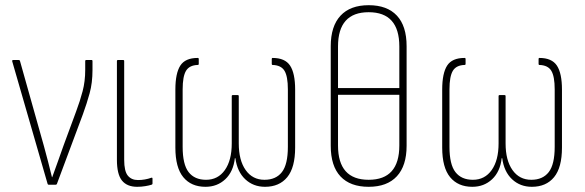

<svg xmlns="http://www.w3.org/2000/svg" viewBox="-20 -711 2250 739"><path d="M167 0Q164 0 163 -4L27 -475Q26 -480 31 -480H52Q56 -480 57 -476L149 -149Q157 -119 165 -89Q173 -59 180 -29H181Q192 -60 203 -90Q214 -120 225 -152L273 -282Q288 -322 298 -360Q308 -398 308 -442V-476Q308 -480 312 -480H333Q336 -480 336 -476V-441Q336 -392 325 -352Q314 -312 299 -271L199 -3Q198 0 194 0Z M508 8Q469 8 449.5 -16Q430 -40 430 -96V-476Q430 -480 434 -480H454Q458 -480 458 -476V-96Q458 -52 472 -35Q486 -18 511 -18Q538 -18 563 -27Q567 -28 567 -23V-5Q567 -1 563 0Q554 3 539 5.5Q524 8 508 8Z M771 8Q716 8 685.5 -29Q655 -66 655 -143V-366Q655 -429 674 -458.5Q693 -488 741 -488Q745 -488 745 -484V-465Q745 -461 741 -461Q709 -460 696 -438.5Q683 -417 683 -367V-146Q683 -78 706 -48.5Q729 -19 773 -19Q819 -19 845.5 -56.5Q872 -94 872 -159V-341Q872 -345 876 -345H895Q899 -345 899 -341V-159Q899 -94 925.5 -56.5Q952 -19 998 -19Q1042 -19 1065 -48.5Q1088 -78 1088 -146V-367Q1088 -417 1075 -438.5Q1062 -460 1029 -461Q1026 -461 1026 -465V-484Q1026 -488 1029 -488Q1077 -488 1096.5 -458.5Q1116 -429 1116 -366V-143Q1116 -66 1085.5 -29Q1055 8 1000 8Q955 8 924 -21Q893 -50 886 -102H884Q878 -50 847 -21Q816 8 771 8Z M1399 -691Q1470 -691 1507.5 -651Q1545 -611 1545 -533V-150Q1545 -73 1507.5 -32.5Q1470 8 1399 8Q1328 8 1290.5 -32Q1253 -72 1253 -150V-533Q1253 -610 1290.5 -650.5Q1328 -691 1399 -691ZM1399 -664Q1281 -664 1281 -532V-372H1517V-532Q1517 -664 1399 -664ZM1399 -19Q1517 -19 1517 -151V-346H1281V-151Q1281 -19 1399 -19Z M1798 8Q1743 8 1712.5 -29Q1682 -66 1682 -143V-366Q1682 -429 1701 -458.5Q1720 -488 1768 -488Q1772 -488 1772 -484V-465Q1772 -461 1768 -461Q1736 -460 1723 -438.5Q1710 -417 1710 -367V-146Q1710 -78 1733 -48.5Q1756 -19 1800 -19Q1846 -19 1872.5 -56.5Q1899 -94 1899 -159V-341Q1899 -345 1903 -345H1922Q1926 -345 1926 -341V-159Q1926 -94 1952.5 -56.5Q1979 -19 2025 -19Q2069 -19 2092 -48.5Q2115 -78 2115 -146V-367Q2115 -417 2102 -438.5Q2089 -460 2056 -461Q2053 -461 2053 -465V-484Q2053 -488 2056 -488Q2104 -488 2123.5 -458.5Q2143 -429 2143 -366V-143Q2143 -66 2112.5 -29Q2082 8 2027 8Q1982 8 1951 -21Q1920 -50 1913 -102H1911Q1905 -50 1874 -21Q1843 8 1798 8Z"/></svg>

Font: Sofia Sans Cond ExtraLight
Style: Regular
Weight: 200
Width: 3
Designer: Botio Nikoltchev, Ani Petrova
Foundry: lettersoup
Version: Version 4.100; ttfautohint (v1.8.3)